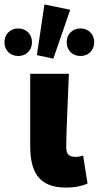

<svg xmlns="http://www.w3.org/2000/svg" viewBox="-78 -832 444 864"><path d="M218 12C266 12 292 4 316 -6L296 -132C286 -128 272 -126 264 -126C234 -126 220 -136 220 -170C220 -240 228 -390 232 -500H58V-176C58 -64 92 12 218 12ZM88 -584 162 -568 238 -788 122 -812ZM4 -580C38 -580 66 -604 66 -642C66 -680 38 -704 4 -704C-30 -704 -58 -680 -58 -642C-58 -604 -30 -580 4 -580ZM284 -580C318 -580 346 -604 346 -642C346 -680 318 -704 284 -704C250 -704 222 -680 222 -642C222 -604 250 -580 284 -580Z"/></svg>

Font: Giro Sans Black
Style: Regular
Weight: 900
Designer: Paul D. Hunt
Foundry: Adobe Systems Incorporated
Version: Version 1.000;PS 1.0;hotconv 1.0.88;makeotf.lib2.5.647800